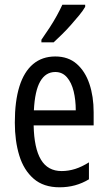

<svg xmlns="http://www.w3.org/2000/svg" viewBox="-20 -786 458 816"><path d="M215 -546Q270 -546 306 -514.5Q342 -483 360 -429.5Q378 -376 378 -309V-253H123Q125 -156 154 -107.5Q183 -59 242 -59Q271 -59 299.5 -68Q328 -77 358 -96V-24Q330 -7 299 1.5Q268 10 233 10Q165 10 123 -26.5Q81 -63 62 -125Q43 -187 43 -265Q43 -356 62.5 -418.5Q82 -481 120.5 -513.5Q159 -546 215 -546ZM215 -480Q174 -480 151 -440Q128 -400 124 -317H302Q302 -361 293 -398Q284 -435 264.5 -457.5Q245 -480 215 -480ZM342 -757Q333 -741 316.5 -721Q300 -701 281 -679.5Q262 -658 242.5 -639Q223 -620 208 -606H156V-617Q175 -644 191.5 -669.5Q208 -695 221.5 -719.5Q235 -744 245 -766H342Z"/></svg>

Font: Noto Sans Khmer ExtraCondensed
Style: Regular
Weight: 400
Width: 2
Designer: Danh Hong and the Monotype Design Team
Foundry: Monotype Imaging Inc.
Version: Version 2.004